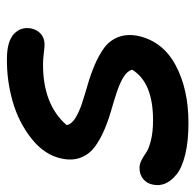

<svg xmlns="http://www.w3.org/2000/svg" viewBox="-27 -485 558 548"><g transform="rotate(-90 252.0 -211.0)"><path d="M174.8 47.9Q122.6 47.9 84.7 38.6Q46.9 29.3 28.1 13.9Q9.3 -1.5 2.2 -18.3Q-4.9 -35.2 -1 -53.2Q2 -70.3 14.9 -81.1Q27.8 -91.8 45.9 -91.8Q58.1 -91.8 69.6 -85.7Q81.1 -79.6 91.1 -72.5Q101.1 -65.4 125 -59.3Q148.9 -53.2 183.1 -53.2Q290.5 -53.2 327.1 -112.8Q323.7 -126.5 305.9 -137.5Q288.1 -148.4 263.4 -156.5Q238.8 -164.6 210 -172.9Q181.2 -181.2 154.5 -192.6Q127.9 -204.1 107.2 -219.2Q86.4 -234.4 76.7 -258.3Q66.9 -282.2 73.2 -313Q83 -362.3 129.9 -399.7Q176.8 -437 237.3 -454.1Q297.9 -471.2 359.9 -470.2Q408.7 -469.7 429.4 -450Q450.2 -430.2 444.8 -400.9Q440.9 -383.3 428.7 -373Q416.5 -362.8 398.9 -362.8Q391.1 -362.8 374.3 -365Q357.4 -367.2 341.8 -367.2Q227.5 -367.2 168.9 -299.8Q171.4 -286.1 188.7 -275.1Q206.1 -264.2 230.7 -256.1Q255.4 -248 284.2 -239.7Q313 -231.4 340.1 -220Q367.2 -208.5 388.4 -193.4Q409.7 -178.2 419.7 -153.6Q429.7 -128.9 423.8 -97.2Q408.7 -25.9 340.3 11Q272 47.9 174.8 47.9Z"/></g></svg>

Font: Shantell Sans Bouncy
Style: Italic
Weight: 500
Italic angle: -11.31°
Designer: Stephen Nixon, Anya Danilova, Shantell Martin
Foundry: Arrow Type
Version: Version 1.006;[9816181b4]